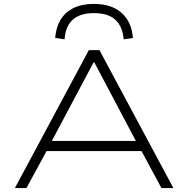

<svg xmlns="http://www.w3.org/2000/svg" viewBox="-20 -961 962 981"><path d="M56 0 434 -705H488L866 0H805L695 -204L734 -189H188L226 -204L115 0ZM458 -642 238 -228 207 -241H715L681 -228L462 -642ZM310 -760 262 -767Q269 -852 320 -896.5Q371 -941 460 -941Q550 -941 601.5 -895Q653 -849 659 -767L612 -760Q607 -824 570.5 -859Q534 -894 460 -894Q389 -894 351.5 -860Q314 -826 310 -760Z"/></svg>

Font: Nunito Sans 7pt Expanded ExtraLight
Style: Regular
Weight: 250
Width: 7
Designer: Vernon Adams
Foundry: Vernon Adams
Version: Version 3.101;gftools[0.9.27]